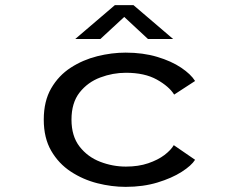

<svg xmlns="http://www.w3.org/2000/svg" viewBox="-20 -717 915 748"><path d="M469.5 11Q415 11 359 -3.2Q303 -17.5 255.8 -48.5Q208.5 -79.5 179.5 -129.5Q150.5 -179.5 150.5 -251Q150.5 -323 179.5 -373Q208.5 -423 255.8 -453.5Q303 -484 359 -498Q415 -512 469.5 -512Q537 -512 592.2 -495.5Q647.5 -479 685.5 -453.5Q723.5 -428 740 -401.5L658.5 -348.5Q638.5 -380.5 591 -407Q543.5 -433.5 470.5 -433.5Q419.5 -433.5 370.8 -415.2Q322 -397 290.2 -356.8Q258.5 -316.5 258.5 -251Q258.5 -186.5 290 -146Q321.5 -105.5 370.2 -86.8Q419 -68 470.5 -68Q519.5 -68 557.5 -81Q595.5 -94 620.8 -113.2Q646 -132.5 657 -151.5L740 -94.5Q726 -72 687.8 -47.5Q649.5 -23 593.5 -6Q537.5 11 469.5 11ZM273 -565 427.5 -697H500L654.5 -565H556.5L464 -651L371 -565Z"/></svg>

Font: Trispace SemiExpanded
Style: Regular
Weight: 400
Width: 6
Designer: Tyler Finck
Foundry: Etcetera Type Company
Version: Version 1.210; ttfautohint (v1.8.3)